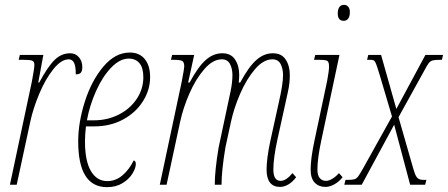

<svg xmlns="http://www.w3.org/2000/svg" viewBox="-20 -763 1850 793"><path d="M112 -428Q122 -481 122 -495Q122 -508 114 -512Q106 -516 77 -516H57L62 -536H159L138 -422H142Q178 -489 206 -516Q234 -543 270 -543Q292 -543 306 -526.5Q320 -510 320 -486Q320 -471 314.5 -463.5Q309 -456 293 -456Q293 -491 285.5 -504.5Q278 -518 264 -518Q233 -518 200.5 -477.5Q168 -437 142.5 -376.5Q117 -316 105 -260L49 0H21Z M303 -179Q303 -257 330.5 -343.5Q358 -430 407 -488Q456 -546 516 -546Q556 -546 578 -519Q600 -492 600 -444Q600 -392 570.5 -345Q541 -298 488.5 -269.5Q436 -241 369 -241H335Q331 -207 331 -179Q331 -98 355.5 -56.5Q380 -15 423 -15Q458 -15 486 -39Q514 -63 532 -100Q536 -100 538.5 -96Q541 -92 541 -86Q541 -69 527 -46Q513 -23 486 -6.5Q459 10 422 10Q303 10 303 -179ZM367 -266Q424 -266 471 -290Q518 -314 545 -355Q572 -396 572 -444Q572 -483 556 -502Q540 -521 512 -521Q475 -521 439 -483.5Q403 -446 376.5 -386.5Q350 -327 339 -266Z M1081 -63Q1081 -108 1097 -183L1132 -342Q1149 -415 1149 -453Q1149 -479 1139 -498.5Q1129 -518 1105 -518Q1068 -518 1033 -477Q998 -436 972 -376Q946 -316 934 -260L911 -154Q895 -58 895 0H867Q867 -58 883 -154L923 -342Q925 -350 932.5 -386.5Q940 -423 940 -453Q940 -479 930 -498.5Q920 -518 896 -518Q859 -518 823.5 -477Q788 -436 762 -376Q736 -316 724 -260L668 0H640L731 -428Q741 -481 741 -488Q741 -506 733 -511Q725 -516 696 -516H686L691 -536H782L757 -422H763Q798 -487 829.5 -515Q861 -543 898 -543Q934 -543 951 -517Q968 -491 968 -453Q968 -442 966 -422H972Q1007 -487 1038.5 -515Q1070 -543 1107 -543Q1143 -543 1160 -517Q1177 -491 1177 -453Q1177 -418 1169 -383Q1161 -348 1160 -342L1125 -183Q1109 -108 1109 -63Q1109 -16 1139 -16Q1162 -16 1188 -48L1203 -31Q1189 -12 1171.5 -1.5Q1154 9 1137 9Q1081 9 1081 -63Z M1375 -707Q1375 -724 1381.5 -733.5Q1388 -743 1401 -743Q1411 -743 1418 -735.5Q1425 -728 1425 -713Q1425 -695 1418 -686Q1411 -677 1400 -677Q1375 -677 1375 -707ZM1263 -63Q1263 -108 1279 -183L1331 -428Q1339 -470 1339 -488Q1339 -507 1332 -511.5Q1325 -516 1296 -516H1277L1282 -536H1382L1307 -183Q1291 -108 1291 -63Q1291 -38 1301 -27Q1311 -16 1326 -16Q1339 -16 1354 -25.5Q1369 -35 1380 -48L1395 -31Q1381 -13 1361.5 -2Q1342 9 1324 9Q1297 9 1280 -8.5Q1263 -26 1263 -63Z M1407 -20H1413Q1435 -20 1443.5 -22.5Q1452 -25 1459 -34Q1466 -43 1481 -70L1599 -282L1548 -454Q1538 -487 1533.5 -498.5Q1529 -510 1524.5 -513Q1520 -516 1509 -516H1496L1501 -536H1554L1617 -313L1737 -536H1810L1805 -516H1799Q1776 -516 1767 -513.5Q1758 -511 1751 -502.5Q1744 -494 1730 -467L1626 -279L1679 -94Q1689 -58 1694 -45Q1699 -32 1706.5 -26Q1714 -20 1730 -20H1741L1736 0H1674L1608 -248L1474 0H1402Z"/></svg>

Font: Noto Serif CondThin
Style: Italic
Weight: 250
Width: 3
Italic angle: -12°
Designer: Monotype Design Team
Foundry: Monotype Imaging Inc.
Version: Version 1.001